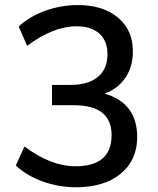

<svg xmlns="http://www.w3.org/2000/svg" viewBox="-20 -749 640 777"><path d="M288.1 8.8Q217.8 8.8 152.8 -14.6Q87.9 -38.1 43.9 -79.1L79.1 -156.2Q185.5 -76.2 285.2 -76.2Q431.6 -76.2 431.6 -202.1Q431.6 -323.2 279.3 -323.2H190.4V-405.3H262.7Q336.9 -405.3 376 -437.5Q415 -469.7 415 -530.3Q415 -583 382.3 -612.8Q349.6 -642.6 290 -642.6Q195.3 -642.6 89.8 -563.5L55.7 -641.6Q97.7 -681.6 162.1 -705.1Q226.6 -728.5 294.9 -728.5Q397.5 -728.5 458 -677.2Q518.6 -626 517.6 -540Q517.6 -478.5 487.3 -434.1Q457 -389.6 403.3 -370.1Q535.2 -332 535.2 -194.3Q535.2 -100.6 468.3 -45.9Q401.4 8.8 288.1 8.8Z"/></svg>

Font: Min Sans Medium
Style: Regular
Weight: 500
Designer: Jinseong-Kim, NotoSansCJK, Nunito
Foundry: Jinseong-Kim
Version: Version 1.400;Glyphs 3.1.2 (3151)